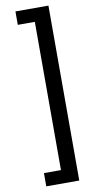

<svg xmlns="http://www.w3.org/2000/svg" viewBox="-121 -840 618 1255"><g transform="rotate(-10 188.0 -212.5)"><path d="M79 280H192V-704H79V-793H298V368H79Z"/></g></svg>

Font: Noto Sans Kannada ExtraCondensed SemiBold
Style: Regular
Weight: 600
Width: 2
Designer: Jelle Bosma - Monotype Design Team
Foundry: Monotype Imaging Inc.
Version: Version 2.005; ttfautohint (v1.8.4.7-5d5b)